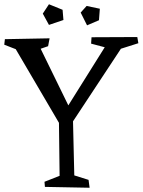

<svg xmlns="http://www.w3.org/2000/svg" viewBox="-20 -884 670 902"><path d="M0 -2ZM396 -39 401 -2 191 -6 189 -30 260 -58 257 -307 54 -653 0 -674 3 -700 213 -704 206 -667 171 -655 301 -389 472 -662 408 -679 410 -709 625 -710 630 -681 548 -655 323 -314 329 -60ZM449 -843 445 -789 389 -765 359 -825 387 -856ZM274 -838 278 -790 210 -767 181 -820 210 -864Z"/></svg>

Font: Underdog
Style: Regular
Weight: 400
Designer: Sergey Steblina
Foundry: Sergey Steblina, Jovanny Lemonad
Version: Version 1.001; ttfautohint (v0.9)